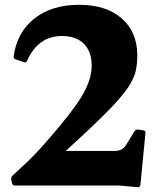

<svg xmlns="http://www.w3.org/2000/svg" viewBox="-20 -773 682 800"><path d="M42 0Q32 0 30 -10L27 -24Q25 -34 32 -41L76 -82Q99 -103 114.5 -119Q130 -135 146 -152Q197 -209 233.5 -253.5Q270 -298 295 -333Q320 -368 334.5 -397Q349 -426 355.5 -451Q362 -476 362 -500Q362 -558 329.5 -590.5Q297 -623 238 -623Q139 -623 93 -520Q89 -510 80 -514L44 -526Q35 -530 37 -539Q51 -639 123.5 -696Q196 -753 309 -753Q422 -753 487 -696.5Q552 -640 552 -542Q552 -507 545.5 -477.5Q539 -448 517.5 -414.5Q496 -381 454 -336Q412 -291 341 -224.5Q270 -158 162 -61L183 -144H455Q475 -144 486.5 -150.5Q498 -157 506 -170L541 -227Q547 -235 557 -233L577 -230Q588 -228 586 -218L565 -2Q563 8 554 7L476 0Z"/></svg>

Font: Hahmlet ExtraBold
Style: Regular
Weight: 800
Designer: Minjoo Ham & Mark Frömberg
Foundry: hypertype
Version: Version 1.002